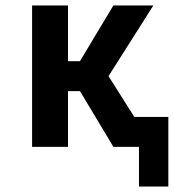

<svg xmlns="http://www.w3.org/2000/svg" viewBox="-20 -540 640 706"><path d="M491 146V0H397L274 -205H230V0H98V-520H230V-315H274L397 -520H544L379 -260L474 -110H599V146Z"/></svg>

Font: Iosevka Custom XBdEx
Style: Regular
Weight: 800
Width: 7
Monospace: yes
Designer: Belleve Invis
Foundry: Belleve Invis
Version: Version 11.2.4; ttfautohint (v1.8.4)